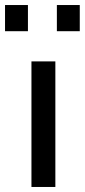

<svg xmlns="http://www.w3.org/2000/svg" viewBox="-40 -743 337 763"><path d="M-20 -619H71V-723H-20ZM186 -619H277V-723H186ZM85 0H180V-499H85Z"/></svg>

Font: TitilliumText22L
Style: 600 wt
Weight: 600
Designer: Campivisivi
Foundry: Campivisivi
Version: 1.000